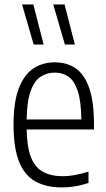

<svg xmlns="http://www.w3.org/2000/svg" viewBox="-20 -828 474 858"><path d="M256.5 9.5Q185.5 9.5 137.2 -17.8Q89 -45 64.8 -106.5Q40.5 -168 40.5 -271Q40.5 -372.5 64.2 -433.8Q88 -495 129.5 -522.2Q171 -549.5 225 -549.5Q279 -549.5 318.2 -522.5Q357.5 -495.5 378.8 -434.2Q400 -373 400 -270.5V-249.5H99Q100.5 -170 118.8 -124.5Q137 -79 172.8 -59.8Q208.5 -40.5 261.5 -40.5Q309.5 -40.5 375.5 -61V-10.5Q342 0.5 313.2 5Q284.5 9.5 256.5 9.5ZM225 -503.5Q190 -503.5 162 -485.5Q134 -467.5 117.2 -422Q100.5 -376.5 99 -294H343.5Q342.5 -376.5 327.2 -422Q312 -467.5 285.8 -485.5Q259.5 -503.5 225 -503.5ZM270 -629 218 -808H268.5L314.5 -629ZM130.5 -629 78.5 -808H129L175 -629Z"/></svg>

Font: Encode Sans Condensed Condensed Light
Style: Regular
Weight: 300
Width: 3
Designer: Multiple Designers
Foundry: Impallari Type
Version: Version 3.000; ttfautohint (v1.8.3) -l 8 -r 50 -G 200 -x 14 